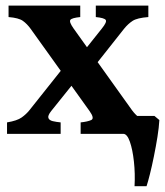

<svg xmlns="http://www.w3.org/2000/svg" viewBox="-20 -474 584 680"><path d="M505.4 -413.6Q465.8 -410.6 449.7 -400.1Q433.6 -389.6 419.4 -372.1L289.6 -208L239.3 -245.6L340.8 -373Q359.4 -396 354.5 -403.3Q349.6 -410.6 319.3 -413.6V-454.1H505.4ZM265.6 0V-40.5Q290 -43 303 -48.8Q315.9 -54.7 296.9 -81.1L88.4 -372.1Q75.7 -389.6 61 -400.1Q46.4 -410.6 10.3 -413.6V-454.1H264.2V-413.6Q234.4 -410.6 229.2 -403.6Q224.1 -396.5 240.7 -373L447.3 -84Q458 -69.3 473.1 -57.1Q488.3 -44.9 520.5 -40.5V0ZM161.6 -81.1Q148.4 -64.5 151.4 -56.2Q154.3 -47.9 167 -44.9Q179.7 -42 194.8 -40.5V0H4.9V-40.5Q40.5 -46.4 56.6 -57.9Q72.8 -69.3 84.5 -84L219.2 -253.4L268.6 -214.4ZM526.9 -63.5 544.4 -48.8Q543 -22.9 537.6 11Q532.2 44.9 525.1 79.6Q518.1 114.3 511 142.6Q503.9 170.9 499 185.5H456.5Q459 141.1 454.3 98.4Q449.7 55.7 439.9 27.8Q430.2 0 416.5 0L432.1 -63.5Z"/></svg>

Font: Gentium Book Plus
Style: Bold
Weight: 700
Designer: Victor Gaultney, Annie Olsen, Iska Routamaa, Becca Hirsbrunner
Foundry: SIL International
Version: Version 6.101